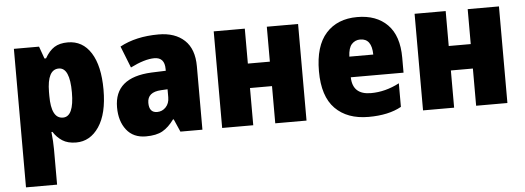

<svg xmlns="http://www.w3.org/2000/svg" viewBox="-51 -709 2995 1095"><g transform="rotate(-5 1446.5 -161.5)"><path d="M365 -277Q365 -138 302 -138Q235 -138 235 -268V-291Q236 -419 302 -419Q365 -419 365 -277ZM235 -483H226L201 -553H57V240H235V37Q235 15 233.5 -9.5Q232 -34 229 -62H235Q255 -30 286 -10Q317 10 365 10Q445 10 495.5 -64.5Q546 -139 546 -277Q546 -413 498.5 -488Q451 -563 366 -563Q319 -563 289 -544Q259 -525 235 -483Z M910 -201Q910 -166 889.5 -144.5Q869 -123 840 -123Q794 -123 794 -179Q794 -241 873 -245L910 -247ZM664 -513 713 -389Q795 -430 850 -430Q909 -430 909 -363V-353L827 -350Q614 -340 614 -169Q614 -90 653 -40Q692 10 764 10Q824 10 859.5 -10Q895 -30 926 -73H930L962 0H1088V-363Q1088 -462 1034 -512.5Q980 -563 886 -563Q756 -563 664 -513Z M1201 -553V0H1379V-213H1505V0H1684V-553H1505V-353H1379V-553Z M1779 -274Q1779 -130 1848 -60Q1917 10 2039 10Q2154 10 2227 -31V-166Q2147 -124 2064 -124Q1959 -124 1957 -224H2259V-310Q2259 -435 2196 -499Q2133 -563 2023 -563Q1909 -563 1844 -490.5Q1779 -418 1779 -274ZM2096 -342H1959Q1961 -392 1980.5 -413Q2000 -434 2029 -434Q2095 -434 2096 -342Z M2351 -553V0H2529V-213H2655V0H2834V-553H2655V-353H2529V-553Z"/></g></svg>

Font: Noto Sans UI SemiCondensed Black
Style: Regular
Weight: 900
Width: 4
Designer: Monotype Design Team
Foundry: Monotype Imaging Inc.
Version: 1.001